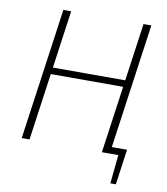

<svg xmlns="http://www.w3.org/2000/svg" viewBox="-91 -766 862 993"><g transform="rotate(10 340.0 -269.5)"><path d="M611 -35 606 0H486L491 -35ZM607 -7 585 151H556L572 -7ZM202 -690 105 0H64L161 -690ZM550 -387 545 -352H147L152 -387ZM623 -690 526 0H485L582 -690Z"/></g></svg>

Font: Exo 2 ExtraLight
Style: Italic
Weight: 250
Italic angle: -8°
Designer: Natanael Gama
Foundry: Natanael Gama
Version: Version 2.010